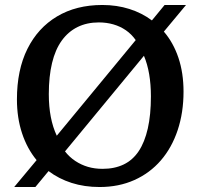

<svg xmlns="http://www.w3.org/2000/svg" viewBox="-20 -737 805 771"><path d="M37 14 127 -94Q89 -140 68.5 -202Q48 -264 48 -338Q48 -456 90 -540.5Q132 -625 209 -671Q286 -717 391 -717Q449 -717 499.5 -701Q550 -685 590 -655L641 -717H727L638 -610Q676 -566 696.5 -505Q717 -444 717 -369Q717 -285 693.5 -214.5Q670 -144 626 -93Q582 -42 519.5 -14Q457 14 380 14Q319 14 267.5 -2.5Q216 -19 175 -50L122 14ZM392 -59Q440 -59 476.5 -76.5Q513 -94 537 -130Q561 -166 573.5 -221Q586 -276 586 -350Q586 -398 579 -439Q572 -480 558 -513L241 -129Q259 -106 282.5 -90.5Q306 -75 333 -67Q360 -59 392 -59ZM208 -192 525 -576Q508 -600 485.5 -615.5Q463 -631 435.5 -639Q408 -647 377 -647Q329 -647 291.5 -628.5Q254 -610 228 -574Q202 -538 189 -484Q176 -430 176 -359Q176 -309 184 -267.5Q192 -226 208 -192Z"/></svg>

Font: Literata 18pt Medium
Style: Regular
Weight: 500
Designer: Latin by Veronika Burian and Jose Scaglione. Greek by Irene Vlachou. Cyrillic by Vera Evstafieva.
Foundry: TypeTogether
Version: Version 3.103;gftools[0.9.29]